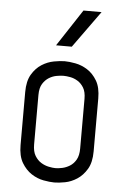

<svg xmlns="http://www.w3.org/2000/svg" viewBox="-53 -769 523 814"><g transform="rotate(5 208.5 -362.5)"><path d="M306 -358Q306 -388 295.5 -405.5Q285 -423 269.5 -432.5Q254 -442 237.5 -445Q221 -448 209 -448Q197 -448 180 -445Q163 -442 147.5 -432.5Q132 -423 121 -405.5Q110 -388 110 -358V-147Q110 -117 121 -99Q132 -81 147.5 -71.5Q163 -62 180 -58.5Q197 -55 209 -55Q221 -55 237.5 -58.5Q254 -62 269.5 -71.5Q285 -81 295.5 -99Q306 -117 306 -147ZM364 -140Q364 -93 347 -64.5Q330 -36 305.5 -20Q281 -4 254.5 1Q228 6 209 6Q190 6 163 1Q136 -4 111.5 -20Q87 -36 70 -64.5Q53 -93 53 -140V-365Q53 -412 70 -440.5Q87 -469 111.5 -484.5Q136 -500 163 -505Q190 -510 209 -510Q228 -510 254.5 -505Q281 -500 305.5 -484.5Q330 -469 347 -440.5Q364 -412 364 -365ZM233 -574H166L269 -731H346Z"/></g></svg>

Font: Marvel
Style: Bold
Weight: 700
Designer: Carolina Trebol
Foundry: Carolina Trebol
Version: Version 1.001